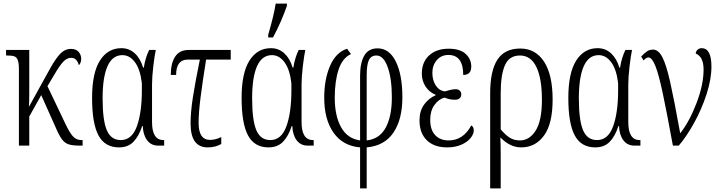

<svg xmlns="http://www.w3.org/2000/svg" viewBox="-20 -816 4052 1076"><path d="M86 -429Q86 -463 79.5 -479.5Q73 -496 59.5 -500.5Q46 -505 20 -505H14V-536H144V-293Q144 -241 142 -217L237 -389Q270 -451 292.5 -483.5Q315 -516 334.5 -529Q354 -542 378 -542Q405 -542 420 -526Q435 -510 435 -485Q435 -465 422 -450Q418 -467 407.5 -479.5Q397 -492 379 -492Q355 -492 334 -469.5Q313 -447 284 -397L246 -333L348 -119Q371 -71 389.5 -51Q408 -31 437 -31H443V0H427Q387 0 365 -7Q343 -14 327 -35.5Q311 -57 291 -104L211 -283L144 -163V0H86Z M496 -267Q496 -407 540 -476.5Q584 -546 660 -546Q704 -546 735.5 -517Q767 -488 782 -437H786Q790 -465 798.5 -492Q807 -519 816 -536H853Q846 -503 839 -443.5Q832 -384 832 -342V-132Q832 -31 896 -31H900V0H866Q827 0 804.5 -30Q782 -60 780 -110H777Q758 -52 727.5 -21Q697 10 647 10Q568 10 532 -57Q496 -124 496 -267ZM775 -310V-350Q766 -427 736.5 -467Q707 -507 666 -507Q610 -507 582.5 -445Q555 -383 555 -265Q555 -142 578.5 -86.5Q602 -31 657 -31Q719 -31 747 -108Q775 -185 775 -310Z M1048 -124Q1048 -187 1061 -271Q1074 -355 1100 -482H1032Q967 -482 967 -396H937Q937 -461 961.5 -498.5Q986 -536 1037 -536H1273V-482H1135Q1115 -357 1104 -270.5Q1093 -184 1093 -127Q1093 -32 1157 -32Q1188 -32 1220 -48V-9Q1187 10 1144 10Q1048 10 1048 -124Z M1334 -267Q1334 -407 1378 -476.5Q1422 -546 1498 -546Q1542 -546 1573.5 -517Q1605 -488 1620 -437H1624Q1628 -465 1636.5 -492Q1645 -519 1654 -536H1691Q1684 -503 1677 -443.5Q1670 -384 1670 -342V-132Q1670 -31 1734 -31H1738V0H1704Q1665 0 1642.5 -30Q1620 -60 1618 -110H1615Q1596 -52 1565.5 -21Q1535 10 1485 10Q1406 10 1370 -57Q1334 -124 1334 -267ZM1613 -310V-350Q1604 -427 1574.5 -467Q1545 -507 1504 -507Q1448 -507 1420.5 -445Q1393 -383 1393 -265Q1393 -142 1416.5 -86.5Q1440 -31 1495 -31Q1557 -31 1585 -108Q1613 -185 1613 -310ZM1483 -621Q1515 -730 1525 -796H1588V-784Q1558 -696 1510 -606H1483Z M1998 10Q1902 2 1849.5 -72Q1797 -146 1797 -268Q1797 -371 1829.5 -446.5Q1862 -522 1925 -543L1947 -513Q1899 -491 1877.5 -426Q1856 -361 1856 -268Q1856 -167 1891.5 -103Q1927 -39 1998 -29V-392Q1998 -464 2021.5 -504.5Q2045 -545 2096 -545Q2162 -545 2198.5 -470.5Q2235 -396 2235 -271Q2235 -147 2185 -73Q2135 1 2035 10V240H1998ZM2176 -270Q2176 -376 2152.5 -440.5Q2129 -505 2090 -505Q2060 -505 2047.5 -479.5Q2035 -454 2035 -394V-29Q2107 -37 2141.5 -100.5Q2176 -164 2176 -270Z M2331 -141Q2331 -194 2356.5 -229.5Q2382 -265 2421 -282V-285Q2386 -299 2365 -331Q2344 -363 2344 -403Q2344 -468 2385 -505.5Q2426 -543 2494 -543Q2558 -543 2589.5 -514Q2621 -485 2621 -443Q2621 -396 2576 -396Q2576 -508 2493 -508Q2453 -508 2428 -479Q2403 -450 2403 -408Q2403 -366 2422.5 -336.5Q2442 -307 2474 -304Q2481 -306 2499 -311Q2517 -316 2534 -316Q2548 -316 2556.5 -308Q2565 -300 2565 -287Q2565 -273 2555.5 -265Q2546 -257 2530 -257Q2499 -257 2471 -269Q2438 -260 2414.5 -227.5Q2391 -195 2391 -145Q2391 -88 2419 -58.5Q2447 -29 2494 -29Q2576 -29 2621 -113Q2635 -106 2635 -85Q2635 -64 2616.5 -41.5Q2598 -19 2564 -4.5Q2530 10 2486 10Q2413 10 2372 -30Q2331 -70 2331 -141Z M2727 -293Q2727 -419 2767.5 -481.5Q2808 -544 2896 -544Q2981 -544 3029 -470.5Q3077 -397 3077 -258Q3077 -122 3028.5 -56Q2980 10 2901 10Q2838 10 2784 -46Q2786 -10 2786 49V240H2727ZM3017 -257Q3017 -376 2986 -440.5Q2955 -505 2894 -505Q2834 -505 2810 -451Q2786 -397 2786 -293V-91Q2814 -58 2838 -43.5Q2862 -29 2894 -29Q2947 -29 2982 -84Q3017 -139 3017 -257Z M3165 -267Q3165 -407 3209 -476.5Q3253 -546 3329 -546Q3373 -546 3404.5 -517Q3436 -488 3451 -437H3455Q3459 -465 3467.5 -492Q3476 -519 3485 -536H3522Q3515 -503 3508 -443.5Q3501 -384 3501 -342V-132Q3501 -31 3565 -31H3569V0H3535Q3496 0 3473.5 -30Q3451 -60 3449 -110H3446Q3427 -52 3396.5 -21Q3366 10 3316 10Q3237 10 3201 -57Q3165 -124 3165 -267ZM3444 -310V-350Q3435 -427 3405.5 -467Q3376 -507 3335 -507Q3279 -507 3251.5 -445Q3224 -383 3224 -265Q3224 -142 3247.5 -86.5Q3271 -31 3326 -31Q3388 -31 3416 -108Q3444 -185 3444 -310Z M3614 -494Q3601 -494 3587 -477L3573 -499Q3591 -518 3605.5 -528Q3620 -538 3640 -538Q3670 -538 3692 -495.5Q3714 -453 3735.5 -357.5Q3757 -262 3792 -69Q3844 -135 3883.5 -238.5Q3923 -342 3923 -426Q3923 -498 3879 -516Q3879 -527 3888.5 -536.5Q3898 -546 3912 -546Q3967 -546 3967 -443Q3967 -372 3939.5 -287.5Q3912 -203 3869.5 -126.5Q3827 -50 3784 0H3751Q3716 -191 3694 -294.5Q3672 -398 3653 -446Q3634 -494 3614 -494Z"/></svg>

Font: Noto Serif CondLight
Style: Regular
Weight: 300
Width: 3
Designer: Monotype Design Team
Foundry: Monotype Imaging Inc.
Version: Version 1.001